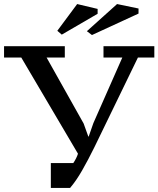

<svg xmlns="http://www.w3.org/2000/svg" viewBox="-20 -928 782 948"><path d="M584 -644H491V-700H742V-644H661L446 -201Q415 -138 385.5 -86.5Q356 -35 326 0H231V-123H342Q358 -147 365 -169L85 -644H0V-700H300V-644H210L393 -318L416 -254H418L441 -320ZM361 -908 462 -884V-860L285 -757L263 -776ZM558 -908 664 -886V-861L434 -755L409 -774Z"/></svg>

Font: PT Serif Caption
Style: Regular
Weight: 400
Designer: A.Korolkova, O.Umpeleva, V.Yefimov
Foundry: ParaType Ltd
Version: Version 1.000W OFL